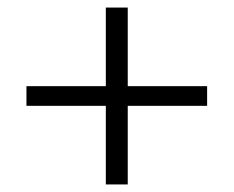

<svg xmlns="http://www.w3.org/2000/svg" viewBox="-20 -585 618 508"><path d="M260 -97V-305H50V-357H260V-565H318V-357H528V-305H318V-97Z"/></svg>

Font: Hedvig Letters Serif 12pt
Style: Regular
Weight: 400
Designer: Alexander Örn & Tor Weibull
Foundry: Kanon Foundry
Version: Version 1.000; ttfautohint (v1.8.4.7-5d5b)